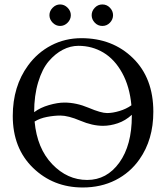

<svg xmlns="http://www.w3.org/2000/svg" viewBox="-20 -829 742 859"><path d="M404.1 -727.5Q390.1 -742.2 390.1 -761Q390.1 -779.8 404.1 -794.4Q418 -809.1 438 -809.1Q458 -809.1 471.9 -794.4Q485.8 -779.8 485.8 -761Q485.8 -742.2 471.9 -727.5Q458 -712.9 438 -712.9Q418 -712.9 404.1 -727.5ZM215.6 -727.5Q201.2 -742.2 201.2 -761Q201.2 -779.8 215.6 -794.4Q230 -809.1 249 -809.1Q268.1 -809.1 282.5 -794.4Q296.9 -779.8 296.9 -761Q296.9 -742.2 282.5 -727.5Q268.1 -712.9 249 -712.9Q230 -712.9 215.6 -727.5ZM331.1 -624Q294.9 -624 261 -606.4Q227.1 -588.9 198 -554.9Q168.9 -521 150.9 -461.4Q132.8 -401.9 132.8 -327.1Q160.2 -347.7 199 -358.9Q237.8 -370.1 268.1 -370.1Q321.3 -370.1 376.7 -346.7Q432.1 -323.2 459 -323.2Q483.9 -323.2 514.2 -332.3Q544.4 -341.3 567.9 -357.9Q560.1 -441.9 526.6 -502.7Q493.2 -563.5 442.6 -593.8Q392.1 -624 331.1 -624ZM666 -329.1Q666 -204.1 604 -116.2Q562 -56.2 496.8 -23.2Q431.6 9.8 350.1 9.8Q218.3 9.8 127.7 -78.1Q37.1 -166 37.1 -310.1Q37.1 -442.4 105.5 -536.1Q147.5 -593.8 209.2 -626Q271 -658.2 344.2 -658.2Q483.4 -658.2 574.7 -569.1Q666 -480 666 -329.1ZM569.8 -315.4Q541 -289.1 507.1 -277.6Q473.1 -266.1 440.9 -266.1Q393.1 -266.1 339.1 -289.1Q285.2 -312 250 -312Q222.2 -312 190.2 -305.9Q158.2 -299.8 134.8 -285.2Q146 -165 213.6 -94.5Q281.2 -23.9 370.1 -23.9Q458 -23.9 513.9 -101.6Q569.8 -179.2 569.8 -310.1Z"/></svg>

Font: Linux Libertine Capitals
Style: Small Caps
Weight: 400
Designer: Philipp H. Poll
Foundry: Philipp H. Poll
Version: Version 5.1.3